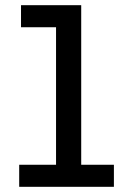

<svg xmlns="http://www.w3.org/2000/svg" viewBox="-20 -720 498 740"><path d="M54 0V-85H196V-615H61V-700H293V-85H419V0Z"/></svg>

Font: MuseoModerno SemiBold
Style: Regular
Weight: 400
Version: Version 1.001